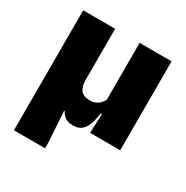

<svg xmlns="http://www.w3.org/2000/svg" viewBox="-154 -620 891 921"><g transform="rotate(30 291.0 -160.0)"><path d="M535.5 -492.5V0H368.5L374 -131L358.5 -144.5V-492.5ZM223 -210.5Q223 -192.5 226.5 -178.5Q230 -164.5 237.5 -154.5Q245 -144.5 257.8 -139.2Q270.5 -134 289 -134Q307 -134 321 -140.5Q335 -147 345 -158Q355 -169 360.5 -182L393.5 -106H366.5Q361 -67.5 351 -41.5Q341 -15.5 323.8 -2.5Q306.5 10.5 279 10.5Q261 10.5 247.8 5.5Q234.5 0.5 225.8 -8.5Q217 -17.5 210.5 -30H207.5L218.5 142V172H46V-492.5H223Z"/></g></svg>

Font: Anek Telugu Medium ExtraBold
Style: Regular
Weight: 800
Version: Version 1.003